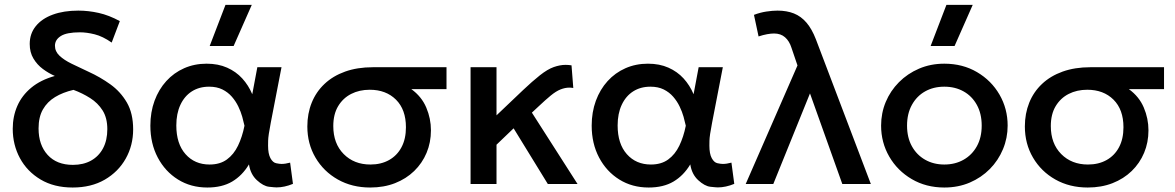

<svg xmlns="http://www.w3.org/2000/svg" viewBox="-20 -780 4980 814"><path d="M288 15Q209 15 152 -19Q95 -53 64.5 -109.5Q34 -166 34 -234Q34 -286.5 53.5 -331Q73 -375.5 112.5 -408.2Q152 -441 212.5 -458Q186 -469.5 161.8 -487.5Q137.5 -505.5 121.8 -531.8Q106 -558 106 -593.5Q106 -637.5 131.8 -669.2Q157.5 -701 203.8 -718Q250 -735 312 -735Q355 -735 398.5 -725.2Q442 -715.5 488 -690.5L453.5 -599.5Q415.5 -626 381.5 -634.5Q347.5 -643 319 -643Q262.5 -643 237.8 -627.2Q213 -611.5 213 -586Q213 -562 232.2 -543.8Q251.5 -525.5 283.8 -509.8Q316 -494 355 -476Q404.5 -453.5 447.8 -422.5Q491 -391.5 517.8 -345.5Q544.5 -299.5 544.5 -231.5Q544.5 -163.5 513 -107.5Q481.5 -51.5 424 -18.2Q366.5 15 288 15ZM289 -81Q333.5 -81 366.2 -99.2Q399 -117.5 417 -151.5Q435 -185.5 435 -232.5Q435 -280 415 -311.8Q395 -343.5 362.2 -364.2Q329.5 -385 291.5 -399Q246.5 -388.5 213.5 -368.5Q180.5 -348.5 162 -316.2Q143.5 -284 143.5 -235.5Q143.5 -165.5 182 -123.2Q220.5 -81 289 -81Z M859 15Q789 15 734.5 -19Q680 -53 648.8 -112.2Q617.5 -171.5 617.5 -247.5Q617.5 -304.5 635.2 -352.8Q653 -401 685 -436.2Q717 -471.5 760.8 -490.8Q804.5 -510 856 -510Q905 -510 942.8 -493.2Q980.5 -476.5 1007 -447.5Q1033.5 -418.5 1049.5 -380.5L1071 -495H1173.5L1128 -260Q1117 -203 1116.8 -183.8Q1116.5 -164.5 1116.5 -162.5Q1116.5 -128 1126.5 -109.5Q1136.5 -91 1150.8 -88Q1165 -85 1173.5 -85Q1189.5 -85 1210 -90.5L1222 -0.5Q1185.5 14.5 1152.5 14.5Q1144.5 14.5 1120.5 11.8Q1096.5 9 1069.2 -16Q1042 -41 1035.5 -83Q1007 -35.5 964.2 -10.2Q921.5 15 859 15ZM868.5 -82.5Q912.5 -82.5 941.8 -103.8Q971 -125 989 -162.2Q1007 -199.5 1016.5 -247Q1013 -263.5 1007 -285Q1001 -306.5 990.2 -328.8Q979.5 -351 963 -370Q946.5 -389 922.8 -400.8Q899 -412.5 866.5 -412.5Q824.5 -412.5 793.2 -392.5Q762 -372.5 744.8 -335.5Q727.5 -298.5 727.5 -248Q727.5 -170.5 766.5 -126.5Q805.5 -82.5 868.5 -82.5ZM869 -585 936 -759.5H1047.5L970.5 -585Z M1549.5 15Q1472.5 15 1412.2 -19Q1352 -53 1317.5 -111.8Q1283 -170.5 1283 -244Q1283 -298.5 1301.5 -344.5Q1320 -390.5 1355.8 -424.2Q1391.5 -458 1443.2 -476.5Q1495 -495 1561 -495H1873V-402H1724Q1767.5 -370.5 1787.2 -324Q1807 -277.5 1807 -227.5Q1807 -176 1788.5 -132Q1770 -88 1736 -55Q1702 -22 1654.8 -3.5Q1607.5 15 1549.5 15ZM1550.5 -82.5Q1595.5 -82.5 1629.5 -101.5Q1663.5 -120.5 1682.2 -155.8Q1701 -191 1701 -240.5Q1701 -315.5 1658.8 -357.5Q1616.5 -399.5 1547.5 -399.5Q1503.5 -399.5 1468.8 -381.8Q1434 -364 1413.5 -329.8Q1393 -295.5 1393 -245.5Q1393 -171.5 1437 -127Q1481 -82.5 1550.5 -82.5Z M1975 0V-495H2085V-291L2198 -398.5Q2236.5 -435 2269 -460.8Q2301.5 -486.5 2328 -495.8Q2354.5 -505 2377.5 -505Q2390 -505 2403 -503L2410.5 -407Q2402 -408.5 2393.5 -408.5Q2376 -408.5 2356.8 -401Q2337.5 -393.5 2314.8 -374.8Q2292 -356 2264 -329.5L2235 -302.5L2428.5 0H2302.5L2157.5 -236L2085 -166.5V0Z M2730 15Q2660 15 2605.5 -19Q2551 -53 2519.8 -112.2Q2488.5 -171.5 2488.5 -247.5Q2488.5 -304.5 2506.2 -352.8Q2524 -401 2556 -436.2Q2588 -471.5 2631.8 -490.8Q2675.5 -510 2727 -510Q2776 -510 2813.8 -493.2Q2851.5 -476.5 2878 -447.5Q2904.5 -418.5 2920.5 -380.5L2942 -495H3044.5L2999 -260Q2988 -203 2987.8 -183.8Q2987.5 -164.5 2987.5 -162.5Q2987.5 -128 2997.5 -109.5Q3007.5 -91 3021.8 -88Q3036 -85 3044.5 -85Q3060.5 -85 3081 -90.5L3093 -0.5Q3056.5 14.5 3023.5 14.5Q3015.5 14.5 2991.5 11.8Q2967.5 9 2940.2 -16Q2913 -41 2906.5 -83Q2878 -35.5 2835.2 -10.2Q2792.5 15 2730 15ZM2739.5 -82.5Q2783.5 -82.5 2812.8 -103.8Q2842 -125 2860 -162.2Q2878 -199.5 2887.5 -247Q2884 -263.5 2878 -285Q2872 -306.5 2861.2 -328.8Q2850.5 -351 2834 -370Q2817.5 -389 2793.8 -400.8Q2770 -412.5 2737.5 -412.5Q2695.5 -412.5 2664.2 -392.5Q2633 -372.5 2615.8 -335.5Q2598.5 -298.5 2598.5 -248Q2598.5 -170.5 2637.5 -126.5Q2676.5 -82.5 2739.5 -82.5Z M3141.5 0 3361 -502.5 3335.5 -577.5Q3326.5 -606 3308.2 -622Q3290 -638 3261.5 -638Q3249 -638 3232.2 -635Q3215.5 -632 3196 -625.5L3176.5 -717Q3202.5 -727 3228.8 -731Q3255 -735 3276.5 -735Q3315.5 -735 3345.8 -723Q3376 -711 3399 -684.2Q3422 -657.5 3439 -613.5L3672 0H3551L3414 -384L3258.5 0Z M3983.5 15Q3906 15 3845.2 -20.8Q3784.5 -56.5 3750 -116.2Q3715.5 -176 3715.5 -247.5Q3715.5 -300.5 3735.2 -347.8Q3755 -395 3791.2 -431.5Q3827.5 -468 3876.5 -489Q3925.5 -510 3983.5 -510Q4061.5 -510 4122.2 -474.2Q4183 -438.5 4217.5 -378.8Q4252 -319 4252 -247.5Q4252 -195 4232.2 -147.5Q4212.5 -100 4176.5 -63.5Q4140.5 -27 4091.5 -6Q4042.5 15 3983.5 15ZM3983.5 -82.5Q4029.5 -82.5 4065.2 -102.8Q4101 -123 4121.5 -160Q4142 -197 4142 -247.5Q4142 -298 4121.5 -335.2Q4101 -372.5 4065.2 -392.5Q4029.5 -412.5 3983.5 -412.5Q3937.5 -412.5 3902 -392.5Q3866.5 -372.5 3846 -335.2Q3825.5 -298 3825.5 -247.5Q3825.5 -197 3846 -160Q3866.5 -123 3902.2 -102.8Q3938 -82.5 3983.5 -82.5ZM3925.5 -585 3992.5 -759.5H4104L4027 -585Z M4591.5 15Q4514.5 15 4454.2 -19Q4394 -53 4359.5 -111.8Q4325 -170.5 4325 -244Q4325 -298.5 4343.5 -344.5Q4362 -390.5 4397.8 -424.2Q4433.5 -458 4485.2 -476.5Q4537 -495 4603 -495H4915V-402H4766Q4809.5 -370.5 4829.2 -324Q4849 -277.5 4849 -227.5Q4849 -176 4830.5 -132Q4812 -88 4778 -55Q4744 -22 4696.8 -3.5Q4649.5 15 4591.5 15ZM4592.5 -82.5Q4637.5 -82.5 4671.5 -101.5Q4705.5 -120.5 4724.2 -155.8Q4743 -191 4743 -240.5Q4743 -315.5 4700.8 -357.5Q4658.5 -399.5 4589.5 -399.5Q4545.5 -399.5 4510.8 -381.8Q4476 -364 4455.5 -329.8Q4435 -295.5 4435 -245.5Q4435 -171.5 4479 -127Q4523 -82.5 4592.5 -82.5Z"/></svg>

Font: Geologica EX
Style: Regular
Weight: 400
Designer: Sindre Bremnes, Frode Helland
Foundry: Monokrom Skriftforlag AS
Version: Version 1.010;gftools[0.9.28]